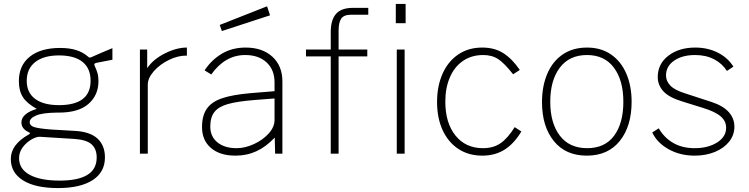

<svg xmlns="http://www.w3.org/2000/svg" viewBox="-20 -782 3809 977"><path d="M35 27Q35 -47 127 -98Q138 -104 127 -109Q89 -126 89 -159Q89 -204 167 -228Q118 -255 97 -287Q76 -319 76 -369Q76 -449 131.5 -493.5Q187 -538 286 -538Q334 -538 368.5 -527Q403 -516 429 -493Q433 -489 438 -489Q441 -489 447 -492Q487 -510 552 -537V-478L480 -464Q468 -462 464 -460Q460 -458 460 -454Q460 -450 463 -444Q471 -427 476 -410Q481 -393 481 -369Q481 -298 430.5 -253.5Q380 -209 279 -209H268Q195 -208 163 -194Q131 -180 131 -160Q131 -143 153.5 -135.5Q176 -128 240 -123L360 -116Q438 -112 476 -77Q514 -42 514 19Q514 94 451.5 134.5Q389 175 275 175Q160 175 97.5 136Q35 97 35 27ZM441 -371Q441 -434 400 -467Q359 -500 280 -500Q202 -500 159 -466Q116 -432 116 -371Q116 -311 158.5 -279Q201 -247 280 -247Q441 -247 441 -371ZM472 19Q472 -24 446 -47.5Q420 -71 359 -75L183 -86Q166 -87 140.5 -72.5Q115 -58 96 -33Q77 -8 77 23Q77 78 131 107.5Q185 137 284 137Q377 137 424.5 108Q472 79 472 19Z M692 -530H729V-435Q759 -480 818.5 -510Q878 -540 931 -540V-499Q887 -500 840.5 -477.5Q794 -455 763 -420Q732 -385 732 -351V0H692Z M1008 -135Q1008 -194 1032.5 -229Q1057 -264 1110 -282Q1163 -300 1255 -308L1377 -318V-363Q1377 -427 1336.5 -464.5Q1296 -502 1228 -502Q1125 -502 1055 -403L1021 -424Q1056 -477 1108.5 -508.5Q1161 -540 1230 -540Q1315 -540 1366 -493.5Q1417 -447 1417 -367V0H1380L1378 -82Q1334 -35 1285 -12.5Q1236 10 1178 10Q1099 10 1053.5 -29Q1008 -68 1008 -135ZM1377 -171V-281L1274 -273Q1187 -266 1139.5 -252.5Q1092 -239 1071 -212Q1050 -185 1050 -138Q1050 -87 1086.5 -57.5Q1123 -28 1184 -28Q1227 -28 1272.5 -49Q1318 -70 1347.5 -103Q1377 -136 1377 -171ZM1354 -704 1109 -624 1098 -655 1339 -750Z M1849 -495H1703V0H1663V-495H1537V-530H1663V-618Q1663 -681 1690 -711.5Q1717 -742 1776 -742H1854V-707H1766Q1730 -707 1716.5 -687.5Q1703 -668 1703 -627V-530H1849ZM2044 -664H1994V-762H2044ZM2039 0H1999V-530H2039Z M2625 -426 2591 -404Q2547 -460 2515.5 -481Q2484 -502 2439 -502Q2380 -502 2336.5 -472.5Q2293 -443 2269.5 -389Q2246 -335 2246 -265Q2246 -157 2297.5 -92.5Q2349 -28 2438 -28Q2491 -28 2527.5 -53.5Q2564 -79 2599 -135L2633 -113Q2596 -51 2547.5 -20.5Q2499 10 2434 10Q2364 10 2312 -24.5Q2260 -59 2232 -120.5Q2204 -182 2204 -263Q2204 -344 2232 -407Q2260 -470 2312 -505Q2364 -540 2434 -540Q2497 -540 2542 -511Q2587 -482 2625 -426Z M2738 -262Q2738 -344 2765 -407Q2792 -470 2843.5 -505Q2895 -540 2967 -540Q3038 -540 3089 -505Q3140 -470 3167 -407.5Q3194 -345 3194 -264Q3194 -140 3134 -65Q3074 10 2966 10Q2858 10 2798 -64.5Q2738 -139 2738 -262ZM2967 -502Q2877 -502 2828.5 -437.5Q2780 -373 2780 -264Q2780 -156 2828.5 -92Q2877 -28 2968 -28Q3058 -28 3105 -91.5Q3152 -155 3152 -264Q3152 -373 3104 -437.5Q3056 -502 2967 -502Z M3299 -108 3332 -129Q3360 -81 3406 -54.5Q3452 -28 3515 -28Q3583 -28 3629 -57Q3675 -86 3675 -132Q3675 -166 3647 -190Q3619 -214 3557 -233L3454 -265Q3384 -286 3355.5 -317.5Q3327 -349 3327 -390Q3327 -457 3381 -498.5Q3435 -540 3518 -540Q3581 -540 3632 -514.5Q3683 -489 3712 -443L3679 -421Q3655 -459 3613.5 -480.5Q3572 -502 3517 -502Q3452 -502 3410.5 -473.5Q3369 -445 3369 -398Q3369 -370 3390.5 -347Q3412 -324 3466 -307L3601 -263Q3659 -244 3688 -212Q3717 -180 3717 -137Q3717 -95 3690.5 -61.5Q3664 -28 3618 -9Q3572 10 3515 10Q3441 10 3382.5 -22.5Q3324 -55 3299 -108Z"/></svg>

Font: Morrison Thin
Style: Regular
Weight: 100
Designer: Pablo Impallari, Rodrigo Fuenzalida (Modified by Dan O. Williams)
Version: Version 0.03;June 6, 2019;FontCreator 11.5.0.2425 64-bit; tt